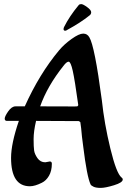

<svg xmlns="http://www.w3.org/2000/svg" viewBox="-20 -894 619 937"><path d="M308 -748Q303 -744 298 -744Q290 -744 290 -753L292 -761Q319 -815 364 -869Q368 -874 376.5 -874Q385 -874 405 -859.5Q425 -845 425 -834.5Q425 -824 416 -818Q374 -784 308 -748ZM290 -573Q211 -474 176 -375H177Q316 -375 336.5 -374.5Q357 -374 359 -376Q361 -378 362 -381Q345 -504 335 -548.5Q325 -593 315 -593Q305 -593 290 -573ZM201 -102 223 -106Q233 -106 233 -95Q233 -60 219 -36Q205 -12 184 -2Q150 15 126 15Q80 15 57 -19.5Q34 -54 34 -123.5Q34 -193 72 -304H14Q3 -304 3 -315Q3 -326 20 -350.5Q37 -375 56 -375H101Q172 -533 268 -648Q293 -678 329.5 -704Q366 -730 386 -730Q406 -730 416 -712Q442 -670 477 -405Q489 -291 518.5 -169.5Q548 -48 573 -28Q579 -24 579 -18Q579 -3 536.5 10Q494 23 471.5 23Q449 23 437 17.5Q425 12 422 6Q404 -33 386 -180L380 -227Q376 -274 372 -298L365 -303L156 -304Q144 -253 144 -215Q144 -177 146.5 -159.5Q149 -142 163 -122Q177 -102 201 -102Z"/></svg>

Font: Aladin
Style: Regular
Weight: 400
Designer: Angel Koziupa and Alejandro Paul
Foundry: Angel Koziupa and Alejandro Paul
Version: Version 1.000